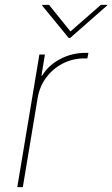

<svg xmlns="http://www.w3.org/2000/svg" viewBox="-20 -770 462 790"><path d="M51.1 0 142 -545.5H164.8L150.6 -458.8H153.4Q179 -501.4 227.5 -527Q275.9 -552.6 332.4 -552.6H343.8L339.5 -529.8H328.1Q279.8 -529.8 238.8 -508.9Q197.8 -487.9 170.3 -451Q142.8 -414.1 134.9 -366.5L73.9 0ZM181.8 -750 269.9 -640.6 394.9 -750H421.9L420.5 -747.2L268.5 -613.6H262.8L153.4 -747.2L154.8 -750Z"/></svg>

Font: Inter Thin  BETA
Style: Italic
Weight: 100
Italic angle: -9.39999°
Designer: Rasmus Andersson
Foundry: rsms
Version: Version 3.011;git-f93a4a705